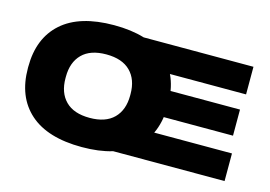

<svg xmlns="http://www.w3.org/2000/svg" viewBox="-91 -840 1462 1041"><g transform="rotate(15 640.0 -320.0)"><path d="M433.5 22.5Q240.5 22.5 140.8 -66.2Q41 -155 41 -316V-323Q41 -484 140.8 -572.8Q240.5 -661.5 433.5 -661.5Q626.5 -661.5 726.2 -572.8Q826 -484 826 -323V-316Q826 -155 726.2 -66.2Q626.5 22.5 433.5 22.5ZM433.5 -141.5Q522.5 -141.5 568.8 -187.8Q615 -234 615 -315.5V-323.5Q615 -405 568.8 -451.2Q522.5 -497.5 433.5 -497.5Q344 -497.5 298 -451.2Q252 -405 252 -323.5V-315.5Q252 -234 298 -187.8Q344 -141.5 433.5 -141.5ZM578.5 0V-155H1229.5V0ZM720.5 -249.5V-396H1210V-249.5ZM578.5 -484V-639H1220.5V-484Z"/></g></svg>

Font: Anek Latin Expanded ExtraBold
Style: Regular
Weight: 800
Width: 7
Designer: Yesha Goshar
Foundry: Ek Type
Version: Version 1.003